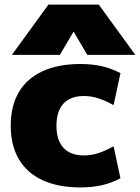

<svg xmlns="http://www.w3.org/2000/svg" viewBox="-20 -810 612 840"><path d="M332 10Q235 10 166.5 -21.5Q98 -53 62.5 -113.5Q27 -174 27 -260Q27 -347 62.5 -407Q98 -467 166.5 -498.5Q235 -530 332 -530Q383 -530 425 -520.5Q467 -511 507 -490L477 -350Q441 -370 410 -380Q379 -390 347 -390Q289 -390 258 -357Q227 -324 227 -260Q227 -196 258 -163Q289 -130 347 -130Q379 -130 410 -140Q441 -150 477 -170L507 -30Q467 -9 425 0.5Q383 10 332 10ZM32 -570 192 -790H412L572 -570H362L303 -670H301L242 -570Z"/></svg>

Font: M PLUS 2 Black
Style: Regular
Weight: 900
Designer: Coji Morishita
Foundry: UNDERFOREST DESIGN
Version: Version 1.001